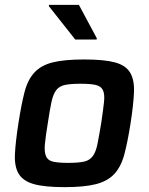

<svg xmlns="http://www.w3.org/2000/svg" viewBox="-20 -763 614 791"><path d="M39 0ZM246 8Q164 8 119.5 -4.5Q75 -17 57 -47Q39 -77 41.5 -128Q44 -179 56 -256Q68 -333 81 -383.5Q94 -434 121.5 -464Q149 -494 197 -506Q245 -518 327 -518Q409 -518 453.5 -506Q498 -494 516 -464Q534 -434 532 -383.5Q530 -333 518 -256Q506 -179 492.5 -128Q479 -77 451.5 -47Q424 -17 376 -4.5Q328 8 246 8ZM261 -92Q302 -92 325.5 -97Q349 -102 362 -119.5Q375 -137 381.5 -169.5Q388 -202 397 -256Q405 -310 408.5 -342.5Q412 -375 404 -391.5Q396 -408 374.5 -413Q353 -418 312 -418Q271 -418 247.5 -413Q224 -408 211.5 -391.5Q199 -375 192 -342.5Q185 -310 177 -256Q168 -202 165 -169.5Q162 -137 169.5 -119.5Q177 -102 198.5 -97Q220 -92 261 -92ZM290 -600 181 -738 182 -743H305L379 -605L378 -600Z"/></svg>

Font: Azeri Sans SemiBold
Style: Italic
Weight: 600
Designer: Hector Gatti & Omnibus-Type (original fonts) / Cristiano Sobral (main changes and remastering)
Foundry: Omnibus-Type
Version: Version 0.07;August 21, 2020;FontCreator 13.0.0.2681 64-bit;